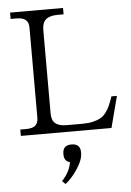

<svg xmlns="http://www.w3.org/2000/svg" viewBox="-64 -746 739 1086"><g transform="rotate(-5 305.5 -203.5)"><path d="M213.9 -110.8Q213.9 -73.2 234.4 -55.7Q254.9 -38.1 298.8 -38.1H388.2Q422.9 -38.1 449 -44.4Q475.1 -50.8 491.9 -60.3Q508.8 -69.8 522.2 -87.6Q535.6 -105.5 543.2 -121.8Q550.8 -138.2 560.1 -164.1L564.9 -178.2H596.2L549.8 0H35.2V-36.1H67.9Q103.5 -36.1 120.4 -50Q137.2 -64 137.2 -94.2V-606Q137.2 -636.2 120.4 -650.1Q103.5 -664.1 67.9 -664.1H35.2V-700.2H335.9V-664.1H303.2Q256.8 -664.1 235.4 -645.3Q213.9 -626.5 213.9 -585.9ZM245.1 274.9Q291.5 225.6 298.8 171.9Q266.1 164.1 266.1 126V120.1Q266.1 97.7 278.3 85.4Q290.5 73.2 313 73.2H318.8Q341.3 73.2 353.8 85.4Q366.2 97.7 366.2 120.1V126Q366.2 165.5 332.3 216.1Q298.3 266.6 263.2 293Z"/></g></svg>

Font: LT Superior Serif
Style: Regular
Weight: 400
Designer: Daniel Lyons
Foundry: LyonsType
Version: Version 2.120;FEAKit 1.0